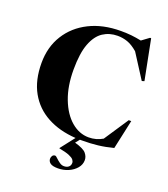

<svg xmlns="http://www.w3.org/2000/svg" viewBox="-172 -870 1072 1224"><g transform="rotate(20 364.0 -258.5)"><path d="M364.5 232.5Q327.5 232.5 312.2 220.8Q297 209 297 191.5Q297 180.5 303.2 171.2Q309.5 162 322.5 162Q326.5 162 338 173.2Q349.5 184.5 364.8 195.5Q380 206.5 396 206.5Q415.5 206.5 427.5 196.5Q439.5 186.5 439.5 169Q439.5 158.5 431.5 148Q423.5 137.5 400 127.8Q376.5 118 330.5 109.5V107L404.5 12Q293.5 5 210.8 -39.8Q128 -84.5 82.5 -165.8Q37 -247 37 -364Q37 -472 88.2 -554.2Q139.5 -636.5 231 -682.2Q322.5 -728 444 -728Q483 -728 514.5 -724.8Q546 -721.5 583 -714L632.5 -750.5H640L693.5 -478.5L677 -473.5L572 -637.5Q534.5 -669.5 502 -680.8Q469.5 -692 435 -692Q380 -692 336.8 -663.8Q293.5 -635.5 268.5 -570.2Q243.5 -505 243.5 -393Q243.5 -281 275.8 -197Q308 -113 362.2 -66.5Q416.5 -20 481 -20Q532 -20 575 -45.5L684.5 -210.5H701.5L658.5 -12.5Q605 1.5 555.8 7.2Q506.5 13 447.5 13Q441 13 434.5 13L412 41Q472.5 58 490.5 79.2Q508.5 100.5 508.5 125Q508.5 155 488 179.5Q467.5 204 434.8 218.2Q402 232.5 364.5 232.5Z"/></g></svg>

Font: Newsreader 72pt
Style: Bold
Weight: 700
Designer: Hugues Gentile
Foundry: Production Type
Version: Version 1.003; ttfautohint (v1.8.3)